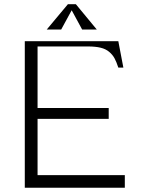

<svg xmlns="http://www.w3.org/2000/svg" viewBox="-20 -876 670 896"><path d="M334 -856.4 431.6 -738.3H363.3L314.5 -828.1L265.6 -738.3H198.2L296.9 -856.4ZM95.7 -683.6H532.2L555.7 -560.5H532.2Q523.4 -587.4 514.4 -604Q505.4 -620.6 489.5 -634Q473.6 -647.5 449.7 -653.3Q425.8 -659.2 390.6 -659.2H155.3V-372.1H487.3V-321.3H155.3V-58.6H562.5V0H95.7Z"/></svg>

Font: Buda Light
Style: Regular
Weight: 300
Version: Version 1.003